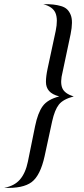

<svg xmlns="http://www.w3.org/2000/svg" viewBox="-38 -733 402 924"><path d="M316.9 -269Q265.6 -255.4 245.4 -229.7Q225.1 -204.1 212.9 -148.9L176.8 18.1Q156.2 111.8 114.3 143.3Q72.3 174.8 -18.1 170.9Q31.2 162.1 58.1 130.9Q85 99.6 96.2 44.9L130.9 -126Q144 -189.9 167.5 -222.2Q190.9 -254.4 247.1 -269Q213.4 -277.8 198.2 -295.2Q183.1 -312.5 183.1 -338.9Q183.1 -365.2 190.9 -401.9L230 -584Q241.7 -640.1 229 -670.4Q216.3 -700.7 169.9 -712.9Q197.8 -713.4 218 -711.2Q238.3 -709 256.3 -703.6Q274.4 -698.2 285.2 -687.7Q295.9 -677.2 302.2 -661.4Q308.6 -645.5 308.3 -622.6Q308.1 -599.6 301.8 -568.8L263.2 -386.2Q250.5 -337.4 261.5 -309.8Q272.5 -282.2 316.9 -269Z"/></svg>

Font: GFS Olga
Style: Regular
Weight: 400
Designer: George Matthiopoulos
Foundry: George Matthiopoulos
Version: Version 1.0